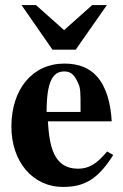

<svg xmlns="http://www.w3.org/2000/svg" viewBox="-20 -724 484 758"><path d="M402 -704H344L233 -605L122 -704H65L187 -528H279ZM403 -126C362 -77 331 -58 288 -58C190 -58 175 -150 169 -245H421C417 -319 399 -382 362 -423C333 -455 292 -473 234 -473C109 -473 25 -373 25 -224C25 -87 108 14 229 14C314 14 367 -17 427 -112ZM298 -282H164C164 -402 188 -442 234 -442C263 -442 275 -425 289 -395C298 -376 298 -355 298 -303Z"/></svg>

Font: STIXGeneral
Style: Bold
Weight: 700
Designer: MicroPress Inc., with final additions and corrections provided by Coen Hoffman, Elsevier (retired)
Version: Version 1.1.0